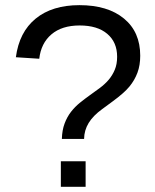

<svg xmlns="http://www.w3.org/2000/svg" viewBox="-20 -718 596 738"><path d="M519 -503.9C519 -564.8 498.2 -612.4 456.5 -646.7C414.9 -681.1 357.7 -698.2 285.2 -698.2C215.5 -698.2 159.5 -681 117.2 -646.5C74.9 -612 49.5 -562.5 41 -498L130.9 -492.2C135.4 -531.9 151 -563.2 177.7 -585.9C204.4 -608.7 240.6 -620.1 286.1 -620.1C331.7 -620.1 367.1 -609.4 392.3 -587.9C417.6 -566.4 430.2 -537.1 430.2 -500C430.2 -480.8 427.2 -464 421.1 -449.7C415.1 -435.4 407.2 -422.5 397.5 -411.1C387.7 -399.7 376.5 -389.4 364 -380.1L325.7 -352.3C312.7 -343 299.8 -333.3 287.1 -323C274.4 -312.7 263 -301.1 252.9 -288.1C242.8 -275.1 234.6 -260.1 228.3 -243.2C221.9 -226.2 218.4 -206.5 217.8 -184.1H303.2C303.5 -206.2 309.4 -226.6 320.8 -245.4C332.2 -264.1 349.6 -281.9 373 -298.8L412.1 -327.6C442.4 -349.8 464.2 -369 477.5 -385.3C490.9 -401.5 501.1 -419.3 508.3 -438.5C515.5 -457.7 519 -479.5 519 -503.9ZM213.9 0H309.1V-98.1H213.9Z"/></svg>

Font: Arimo
Style: Regular
Weight: 400
Designer: Steve Matteson
Foundry: Monotype Imaging Inc.
Version: Version 1.32